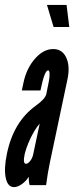

<svg xmlns="http://www.w3.org/2000/svg" viewBox="-26 -755 302 783"><path d="M31 8Q46 8 63 -4Q80 -16 90.5 -33H91.5Q91 -25 92 -15Q93 -5 95 0H162Q166 -30 169.2 -48.8Q172.5 -67.5 178 -95L249 -431Q260.5 -485 244.2 -520Q228 -555 191 -555Q151.5 -555 117 -516Q82.5 -477 70 -419L63 -386H139Q155.5 -468 170 -468Q175.5 -468 176.2 -455.5Q177 -443 173 -422L163 -372Q159 -352 120 -324Q28.5 -258 2 -127Q-10.5 -66.5 -2.5 -29.2Q5.5 8 31 8ZM80 -87Q66 -87 75 -128Q80 -148.5 90 -172.5Q100 -196.5 112.5 -217.8Q125 -239 136 -251L109 -124Q106 -110 97 -98.5Q88 -87 80 -87ZM192.5 -645H256.5L245.5 -735H165.5Z"/></svg>

Font: League Gothic Condensed Italic
Style: Regular
Weight: 400
Width: 3
Designer: The League of Moveable Type
Version: Version 1.600; ttfautohint (v1.8.3)